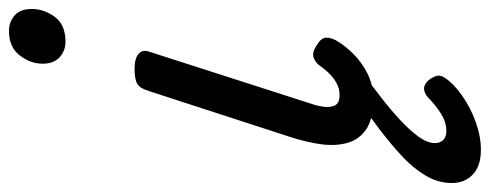

<svg xmlns="http://www.w3.org/2000/svg" viewBox="-389 -483 1092 428"><g transform="rotate(-90 157.0 -269.0)"><path d="M150 17Q106 17 83 1.5Q60 -14 52.5 -40.5Q45 -67 49.5 -99.5Q54 -132 65 -166L168 -483Q174 -503 184 -509Q194 -515 218 -515Q241 -515 251 -506Q261 -497 256 -483L139 -119Q135 -108 133 -93.5Q131 -79 136 -68.5Q141 -58 159 -58Q174 -58 187 -65.5Q200 -73 210 -84Q220 -95 226 -104Q232 -112 243 -116Q254 -120 270 -109Q287 -99 287 -88Q287 -77 281 -66Q271 -48 252 -28.5Q233 -9 207.5 4Q182 17 150 17ZM278 -669Q258 -669 243.5 -682Q229 -695 229 -720Q229 -747 247.5 -771Q266 -795 302 -795Q322 -795 336.5 -782.5Q351 -770 351 -744Q351 -717 333.5 -693Q316 -669 278 -669ZM37 257Q1 257 -18 239Q-37 221 -37 192Q-37 162 -20.5 134Q-4 106 23 81Q50 56 81.5 32Q113 8 144 -14L212 -16V-10Q183 12 154.5 34Q126 56 103 77.5Q80 99 66 118.5Q52 138 52 155Q52 166 59 173Q66 180 79 180Q98 180 116 169Q134 158 153 140Q161 132 171 130.5Q181 129 191 139Q197 146 201 155.5Q205 165 198 176Q185 196 158 215Q131 234 99 245.5Q67 257 37 257Z"/></g></svg>

Font: Playwrite IE
Style: Regular
Weight: 400
Designer: Veronika Burian, José Scaglione
Foundry: TypeTogether
Version: Version 1.002